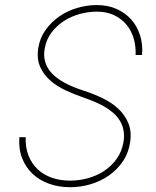

<svg xmlns="http://www.w3.org/2000/svg" viewBox="-20 -741 627 770"><path d="M475.1 -170.4Q479.5 -196.8 475.3 -218.5Q471.2 -240.2 460 -258.1Q448.7 -275.9 432.4 -289.8Q416 -303.7 396.5 -314.7Q377 -325.7 355.5 -334.5Q334 -343.3 313 -350.6Q278.3 -362.3 243.7 -378.4Q209 -394.5 182.4 -417.5Q155.8 -440.4 141.4 -472.2Q127 -503.9 133.3 -546.9Q139.6 -588.4 162.6 -620.6Q185.5 -652.8 218 -675.3Q250.5 -697.8 289.8 -709.2Q329.1 -720.7 368.2 -720.7Q412.1 -720.7 447 -705.3Q481.9 -689.9 505.9 -663.3Q529.8 -636.7 541.5 -600.1Q553.2 -563.5 549.8 -520.5H523.9Q525.4 -557.1 515.6 -588.6Q505.9 -620.1 485.8 -643.6Q465.8 -667 436.3 -680.7Q406.7 -694.3 368.7 -694.3Q335 -694.3 300.5 -685.1Q266.1 -675.8 237.1 -657.2Q208 -638.7 187 -611.1Q166 -583.5 159.7 -547.9Q154.8 -522.5 159.2 -501.5Q163.6 -480.5 174.8 -463.6Q186 -446.8 202.6 -433.3Q219.2 -419.9 238.5 -409.4Q257.8 -398.9 278.8 -390.6Q299.8 -382.3 319.8 -376Q355.5 -364.3 390.9 -347.4Q426.3 -330.6 453.1 -306.2Q480 -281.7 494.1 -248.5Q508.3 -215.3 502 -171.4Q495.6 -127.4 472.7 -93.8Q449.7 -60.1 416.7 -37.1Q383.8 -14.2 343.5 -2.2Q303.2 9.8 261.7 9.8Q216.3 9.8 177.5 -3.9Q138.7 -17.6 110.8 -43.7Q83 -69.8 68.6 -106.9Q54.2 -144 57.6 -190.9H83Q81.5 -149.9 94.2 -117.4Q106.9 -85 130.6 -62.5Q154.3 -40 187.7 -28.3Q221.2 -16.6 261.2 -16.6Q297.4 -16.6 332.8 -26.4Q368.2 -36.1 397.5 -55.4Q426.8 -74.7 447.5 -103.5Q468.3 -132.3 475.1 -170.4Z"/></svg>

Font: Roboto Mono Thin
Style: Italic
Weight: 250
Designer: Google
Version: Version 2.000985; 2015; ttfautohint (v1.3)